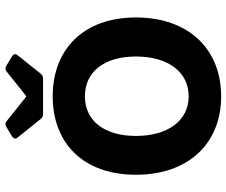

<svg xmlns="http://www.w3.org/2000/svg" viewBox="-86 -774 870 739"><g transform="rotate(-90 349.5 -404.0)"><path d="M190.4 -771.5 261.7 -682.6C266.6 -675.8 273.4 -673.8 281.2 -673.8H416C423.8 -673.8 430.7 -675.8 435.5 -682.6L506.8 -771.5C513.7 -780.3 511.7 -787.1 502.9 -793L465.8 -815.4C458 -820.3 450.2 -819.3 443.4 -813.5L350.6 -739.3H346.7L253.9 -813.5C247.1 -819.3 239.3 -820.3 231.4 -815.4L194.3 -793C185.5 -787.1 183.6 -780.3 190.4 -771.5ZM46.9 -316.4C46.9 -111.3 169.9 11.7 348.6 11.7C528.3 11.7 652.3 -111.3 652.3 -316.4C652.3 -519.5 528.3 -636.7 348.6 -636.7C169.9 -636.7 46.9 -520.5 46.9 -316.4ZM502 -316.4C502 -192.4 442.4 -113.3 348.6 -113.3C255.9 -113.3 196.3 -192.4 196.3 -316.4C196.3 -439.5 255.9 -512.7 348.6 -512.7C442.4 -512.7 502 -439.5 502 -316.4Z"/></g></svg>

Font: Ed Sans Neue
Style: Bold
Weight: 700
Designer: Stephen Hutchings
Version: Version 1.004;PS 001.004;hotconv 1.0.88;makeotf.lib2.5.64775